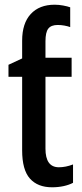

<svg xmlns="http://www.w3.org/2000/svg" viewBox="-20 -785 348 815"><path d="M212 -765Q230 -765 248.5 -761.5Q267 -758 278 -754V-670Q267 -674 253 -676.5Q239 -679 225 -679Q197 -679 185 -663.5Q173 -648 173 -610V-540H284V-459H173V-154Q173 -75 230 -75Q259 -75 290 -87V-9Q273 0 250 5Q227 10 201 10Q140 10 107 -27Q74 -64 74 -147V-459H16V-510L74 -537V-612Q74 -686 110.5 -725.5Q147 -765 212 -765Z"/></svg>

Font: Noto Sans Condensed Medium
Style: Regular
Weight: 500
Width: 3
Designer: Monotype Design Team
Foundry: Monotype Imaging Inc.
Version: Version 2.013; ttfautohint (v1.8.4.7-5d5b)